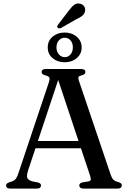

<svg xmlns="http://www.w3.org/2000/svg" viewBox="-20 -1104 752 1124"><path d="M172.5 -278.5H470.5L474 -236H168ZM220 -18Q220 -10 214.2 -5Q208.5 0 195.5 0H40.5Q27.5 0 21.5 -4.8Q15.5 -9.5 15.5 -17.5Q15.5 -24 19.2 -28Q23 -32 33.5 -36.5L53 -43Q67 -49 74.5 -59.8Q82 -70.5 90.5 -98L266.5 -623.5Q272.5 -641.5 269 -649.5Q265.5 -657.5 248 -662Q234.5 -665.5 229 -670.5Q223.5 -675.5 223.5 -682.5Q223.5 -691 229.8 -695.5Q236 -700 248.5 -700H455Q468 -700 474 -695.5Q480 -691 480 -683Q480 -675.5 474.8 -670.5Q469.5 -665.5 456.5 -662.5Q442 -659 439.5 -653Q437 -647 441.5 -632.5L627 -84Q633.5 -63 643 -53Q652.5 -43 670 -39Q684 -35 688.5 -30.2Q693 -25.5 693 -18Q693 -10 686.8 -5Q680.5 0 667.5 0H469Q456.5 0 450.2 -5Q444 -10 444 -18Q444 -25 448.5 -29.5Q453 -34 463.5 -36.5L498.5 -42Q511 -45 511.5 -53.2Q512 -61.5 506 -79.5L314.5 -654L329 -661L143.5 -103.5Q138 -85 138 -73.5Q138 -62 145.2 -54.8Q152.5 -47.5 168 -42.5L201 -36Q211 -33.5 215.5 -29.2Q220 -25 220 -18ZM358.5 -739.5Q317 -739.5 288.2 -763.5Q259.5 -787.5 259.5 -826.5Q259.5 -865.5 288.2 -889.5Q317 -913.5 358.5 -913.5Q400.5 -913.5 429.2 -889Q458 -864.5 458 -826.5Q458 -788 429.2 -763.8Q400.5 -739.5 358.5 -739.5ZM359 -883Q339 -883 324.8 -867.8Q310.5 -852.5 310.5 -826.5Q310.5 -801.5 324.8 -785.5Q339 -769.5 359 -769.5Q379.5 -769.5 393 -785.5Q406.5 -801.5 406.5 -826.5Q406.5 -852 393 -867.5Q379.5 -883 359 -883ZM382.5 -1041.5Q399.5 -1064.5 414.8 -1076Q430 -1087.5 450 -1082Q467 -1077.5 474 -1064.5Q481 -1051.5 477.5 -1037Q473.5 -1021 460.5 -1010.8Q447.5 -1000.5 426 -991L336 -939.5Q331 -937.5 325.5 -938Q320 -938.5 317 -942.5Q313.5 -947 315.2 -951.5Q317 -956 320.5 -960.5Z"/></svg>

Font: Fraunces
Style: Regular
Weight: 400
Version: Version 1.000;[b76b70a41]